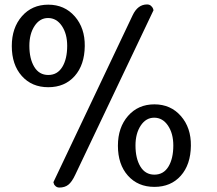

<svg xmlns="http://www.w3.org/2000/svg" viewBox="-20 -829 977 863"><path d="M220 -10 576 -760Q599 -809 641 -809Q652 -809 659 -802.5Q666 -796 668 -790L670 -783L318 -43Q303 -11 287 1.5Q271 14 247 14Q237 14 230 8Q223 2 222 -4ZM33 -622Q33 -704 78.5 -756Q124 -808 197 -808Q270 -808 316 -755.5Q362 -703 361 -622Q360 -537 315.5 -487Q271 -437 197 -437Q123 -437 78 -487.5Q33 -538 33 -622ZM282 -623Q282 -677 258 -712.5Q234 -748 196 -748Q159 -748 135.5 -712.5Q112 -677 112 -623Q112 -565 134 -528.5Q156 -492 197 -492Q238 -492 260 -528Q282 -564 282 -623ZM510 -174Q510 -256 555.5 -308Q601 -360 674 -360Q747 -360 793 -307.5Q839 -255 838 -174Q837 -89 792.5 -39Q748 11 674 11Q600 11 555 -39.5Q510 -90 510 -174ZM759 -175Q759 -229 735 -264.5Q711 -300 673 -300Q636 -300 612.5 -264.5Q589 -229 589 -175Q589 -117 611 -80.5Q633 -44 674 -44Q715 -44 737 -80Q759 -116 759 -175Z"/></svg>

Font: Sofia
Style: Regular
Weight: 400
Designer: Paula Nazal and Daniel Hernndez
Foundry: Paula Nazal, Daniel Hernndez
Version: Version 1.001